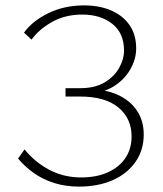

<svg xmlns="http://www.w3.org/2000/svg" viewBox="-20 -685 606 712"><path d="M273 7Q224 7 182 -6Q140 -19 106 -43Q72 -67 47 -97L71 -131Q109 -84 162.5 -55.5Q216 -27 281 -27Q338 -27 380 -46Q422 -65 445 -99Q468 -133 468 -179Q468 -246 419 -286.5Q370 -327 277 -327H223V-358H277Q332 -358 368 -379.5Q404 -401 422 -433.5Q440 -466 440 -497Q440 -562 396.5 -596.5Q353 -631 285 -631Q221 -631 172 -603Q123 -575 97 -538L69 -564Q101 -608 160 -636.5Q219 -665 292 -665Q348 -665 391.5 -646.5Q435 -628 460 -592.5Q485 -557 485 -505Q485 -466 463 -427.5Q441 -389 400.5 -364Q360 -339 302 -339V-355Q367 -355 414 -334.5Q461 -314 487 -276Q513 -238 513 -186Q513 -128 482 -84Q451 -40 397 -16.5Q343 7 273 7Z"/></svg>

Font: Ysabeau ExtraLight
Style: Regular
Weight: 250
Designer: Christian Thalmann (Catharsis Fonts)
Version: Version 2.002